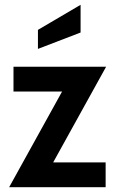

<svg xmlns="http://www.w3.org/2000/svg" viewBox="-20 -777 476 797"><path d="M18 0 261.5 -440 268.5 -397H36V-500H420.5L177 -60L165 -103H418.5V0ZM137.5 -574V-653L314.5 -757V-642Z"/></svg>

Font: Cabin
Style: Bold
Weight: 700
Width: 4
Designer: Pablo Impallari
Foundry: Pablo Impallari. http://www.impallari.com Igino Marini. http://www.ikern.com
Version: Version 3.001